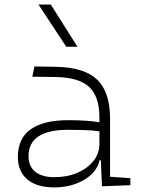

<svg xmlns="http://www.w3.org/2000/svg" viewBox="-20 -815 626 845"><path d="M428.7 4.9 423.8 -109.4H418Q410.6 -75.2 383.1 -48.3Q355.5 -21.5 313 -5.9Q270.5 9.8 218.8 9.8Q142.1 9.8 100.3 -25.4Q58.6 -60.5 58.6 -124Q58.6 -286.1 282.2 -286.1Q320.3 -286.1 355.2 -283.9Q390.1 -281.7 417.5 -276.9V-297.9Q417.5 -391.1 371.8 -432.9Q326.2 -474.6 224.6 -476.1L122.1 -477.5L131.8 -522.5L224.6 -521Q350.6 -519 407.5 -464.6Q464.4 -410.2 464.4 -291.5V-37.1L553.7 -30.8V0ZM417.5 -236.8Q386.7 -241.7 349.9 -242.7Q313 -243.7 279.8 -243.7Q105.5 -243.7 105.5 -127.4Q105.5 -83 135.3 -59.1Q165 -35.2 218.8 -35.2Q275.4 -35.2 320.3 -54.4Q365.2 -73.7 391.4 -106.7Q417.5 -139.6 417.5 -181.2ZM271.5 -609.4 149.4 -794.9H203.6L320.8 -609.4Z"/></svg>

Font: Cascadia Mono NF ExtraLight
Style: Regular
Weight: 200
Monospace: yes
Designer: Aaron Bell
Foundry: Saja Typeworks
Version: Version 2404.023; ttfautohint (v1.8.4)